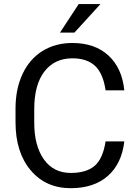

<svg xmlns="http://www.w3.org/2000/svg" viewBox="-20 -937 691 966"><path d="M605.5 -225.6Q592.3 -112.8 522.2 -51.5Q452.1 9.8 335.9 9.8Q210 9.8 134 -80.6Q58.1 -170.9 58.1 -322.3V-390.6Q58.1 -489.7 93.5 -564.9Q128.9 -640.1 193.8 -680.4Q258.8 -720.7 344.2 -720.7Q457.5 -720.7 525.9 -657.5Q594.2 -594.2 605.5 -482.4H511.2Q499 -567.4 458.3 -605.5Q417.5 -643.6 344.2 -643.6Q254.4 -643.6 203.4 -577.1Q152.3 -510.7 152.3 -388.2V-319.3Q152.3 -203.6 200.7 -135.3Q249 -66.9 335.9 -66.9Q414.1 -66.9 455.8 -102.3Q497.6 -137.7 511.2 -225.6ZM376 -916.5H485.4L354.5 -772.9H281.7Z"/></svg>

Font: RobotoInd
Style: Regular
Weight: 400
Designer: Google
Version: Version 2.001101; 2014